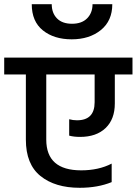

<svg xmlns="http://www.w3.org/2000/svg" viewBox="-44 -924 650 913"><path d="M586 -650V-570H502V-432Q502 -357 458 -315Q414 -273 337 -273Q307 -273 285 -279V-357Q303 -352 322 -352Q406 -352 406 -438V-570H176V-260Q176 -114 342 -114Q425 -114 487 -146V-58Q421 -31 335 -31Q218 -31 148.5 -87Q79 -143 79 -260V-570H-24V-650ZM396 -904H490Q490 -825 435.5 -781Q381 -737 297 -737Q213 -737 160 -779.5Q107 -822 107 -904H202Q202 -862 227 -836.5Q252 -811 298.5 -811Q345 -811 370.5 -837Q396 -863 396 -904Z"/></svg>

Font: Hind Medium
Style: Regular
Weight: 500
Designer: Manushi Parikh, Satya Rajpurohit
Foundry: Indian Type Foundry
Version: Version 1.201;PS 1.0;hotconv 1.0.78;makeotf.lib2.5.61930; tt